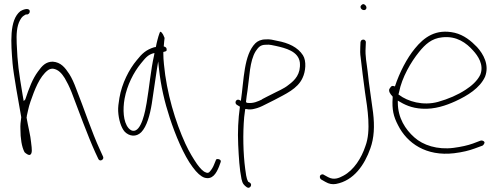

<svg xmlns="http://www.w3.org/2000/svg" viewBox="-20 -714 2416 931"><path d="M41 -406C45 -357 71 -213 83 -146V-145C80 -125 78 -106 79 -88C79 -44 85 -2 99 24C106 31 120 41 127 36C137 29 135 9 131 -21V-22C128 -57 116 -101 109 -143V-146C110 -148 110 -149 110 -151V-152L116 -179C119 -193 123 -208 128 -222C147 -276 171 -343 213 -374C220 -379 228 -381 236 -381H237C264 -377 280 -357 294 -335C304 -318 316 -295 327 -267C361 -178 404 -59 442 25L457 57C464 72 486 60 480 46L465 13C425 -73 386 -192 350 -282C339 -312 328 -336 316 -355C295 -387 275 -412 236 -415C202 -415 184 -395 164 -367C138 -332 121 -287 103 -233L102 -231L95 -224L90 -252C71 -366 65 -405 61 -503C59 -546 61 -587 77 -616C86 -633 93 -637 104 -643L105 -644H113C121 -646 126 -654 124 -662C119 -678 90 -667 79 -660C24 -617 33 -504 41 -406ZM79 -660ZM236 -412Z M553 -175C555 -135 567 -95 585 -75C607 -53 640 -48 665 -73C692 -101 707 -156 716 -211C725 -266 732 -325 741 -380L747 -416L751 -379C760 -297 778 -219 803 -143C830 -60 871 39 914 96C935 125 954 141 970 147C1010 160 1029 126 1042 94L1050 72C1056 58 1030 53 1027 61V62L1018 84C1013 97 1006 108 999 116C993 125 985 126 978 122C965 118 951 103 935 81C918 56 898 24 879 -17C830 -124 788 -263 775 -402C773 -421 772 -438 772 -453V-462C780 -464 788 -465 788 -471V-472C789 -481 785 -486 774 -489C775 -506 777 -518 778 -530C769 -555 760 -561 757 -560C756 -559 754 -556 752 -549C748 -539 739 -505 736 -487L735 -486C732 -485 730 -485 728 -485C689 -473 669 -455 643 -422C606 -378 571 -310 559 -239C555 -215 552 -193 553 -175ZM584 -235C596 -301 628 -363 663 -406C682 -428 695 -450 729 -457L727 -445C711 -375 704 -291 691 -215C685 -179 666 -72 623 -80C617 -81 609 -86 603 -93C577 -124 575 -184 584 -235ZM585 -75ZM1042 94Z M1128 -206 1143 -197V-194C1135 -137 1132 -75 1135 -12C1138 49 1141 105 1151 154C1156 177 1163 184 1177 194C1191 204 1206 182 1192 172L1183 167V166C1174 151 1172 125 1169 105C1159 30 1157 -65 1164 -146L1169 -185H1176C1188 -182 1202 -183 1216 -187C1230 -190 1247 -197 1264 -206C1279 -214 1295 -221 1310 -229C1364 -258 1423 -283 1447 -336C1462 -367 1467 -418 1449 -446C1424 -485 1379 -506 1324 -516C1305 -520 1289 -525 1268 -523C1246 -523 1229 -515 1218 -504C1162 -447 1163 -328 1148 -225L1141 -229C1125 -237 1115 -215 1128 -206ZM1173 -219V-222C1175 -239 1177 -257 1180 -274C1190 -340 1190 -418 1220 -466C1232 -483 1241 -497 1269 -497C1289 -499 1302 -494 1319 -491C1363 -481 1427 -466 1434 -411C1439 -355 1410 -325 1380 -303C1356 -283 1326 -272 1298 -257C1283 -249 1267 -242 1251 -233V-232C1230 -222 1209 -212 1181 -215C1178 -215 1175 -216 1173 -219ZM1180 -210H1181ZM1268 -497H1269ZM1380 -298Z M1537 156 1558 168C1575 178 1591 181 1609 178C1696 162 1748 85 1776 5C1794 -45 1797 -102 1789 -168C1781 -232 1769 -303 1763 -365C1758 -411 1750 -439 1753 -485L1754 -509C1755 -514 1749 -522 1743 -522C1733 -522 1730 -518 1728 -509L1727 -487C1726 -471 1726 -453 1729 -434C1735 -383 1742 -322 1750 -266C1762 -187 1780 -80 1752 -6C1733 52 1696 111 1645 138C1623 150 1599 160 1571 145L1549 133C1547 131 1544 131 1540 132C1528 135 1529 150 1537 156ZM1728 -681C1728 -672 1736 -665 1745 -665C1752 -665 1757 -670 1757 -677C1757 -685 1749 -694 1741 -694C1736 -694 1728 -686 1728 -681Z M1869 -285C1862 -272 1873 -257 1883 -247L1884 -245V-240C1880 -183 1888 -149 1910 -107C1954 -19 2047 45 2182 29C2223 24 2255 16 2282 6L2320 -8C2323 -10 2326 -13 2328 -18C2334 -27 2320 -35 2310 -32L2273 -18C2248 -9 2217 -2 2179 3C2101 13 2031 -10 1989 -48C1946 -86 1909 -142 1909 -217V-226C1942 -206 1975 -190 2026 -187C2088 -183 2144 -203 2188 -223C2247 -250 2307 -287 2332 -342C2354 -399 2324 -452 2293 -486C2264 -516 2230 -544 2185 -555C2093 -576 2036 -533 1992 -479C1953 -432 1917 -362 1895 -295C1882 -300 1876 -297 1870 -285ZM1912 -256 1915 -267C1929 -339 1973 -414 2012 -462C2042 -499 2073 -528 2124 -533C2195 -541 2242 -505 2274 -469C2297 -444 2328 -400 2309 -352C2295 -322 2266 -297 2238 -279C2200 -254 2154 -234 2104 -220C2031 -200 1957 -222 1915 -254ZM1915 -267ZM2238 -279ZM2332 -342Z"/></svg>

Font: Stray Cat
Style: Lt
Weight: 300
Version: Version 1.0